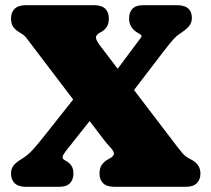

<svg xmlns="http://www.w3.org/2000/svg" viewBox="-20 -720 812 740"><path d="M659 -160Q673.5 -141 681.2 -131.8Q689 -122.5 696.2 -117.2Q703.5 -112 716 -105.5Q733 -97 742.8 -83.5Q752.5 -70 752.5 -51Q752.5 -27.5 738.5 -13.8Q724.5 0 695 0H421Q391.5 0 377.5 -13.8Q363.5 -27.5 363.5 -51Q363.5 -72.5 372.8 -85.5Q382 -98.5 400.5 -108Q420.5 -118.5 419 -129Q417.5 -139.5 405 -152.5Q392.5 -165.5 379 -183L325.5 -253.5L241 -147Q223 -124.5 221.5 -116.5Q220 -108.5 228 -103.5L234 -100Q248.5 -92 255.8 -80.5Q263 -69 263 -51Q263 -28 249.8 -14Q236.5 0 208.5 0H80Q50.5 0 36.5 -13.8Q22.5 -27.5 22.5 -51Q22.5 -68.5 31 -80.5Q39.5 -92.5 61.5 -106Q88 -122 107.2 -143.8Q126.5 -165.5 146 -190L262 -336.5L99 -551Q88 -565.5 80.8 -575Q73.5 -584.5 57 -594Q38 -605.5 30.2 -617.5Q22.5 -629.5 22.5 -649Q22.5 -672.5 36.5 -686.2Q50.5 -700 80 -700H342Q372 -700 385.8 -686.2Q399.5 -672.5 399.5 -649Q399.5 -629 391.8 -617Q384 -605 372 -598L364 -593.5Q350 -585.5 349.8 -575.5Q349.5 -565.5 366.5 -543L433.5 -455L508.5 -555.5Q518.5 -569 523.8 -576Q529 -583 518 -589.5L507 -596Q494.5 -603.5 486 -616.8Q477.5 -630 477.5 -649Q477.5 -672.5 490.5 -686.2Q503.5 -700 532 -700H662Q719.5 -700 719.5 -650.5Q719.5 -631 706.8 -617.2Q694 -603.5 671.5 -589Q660.5 -582 648.5 -568.8Q636.5 -555.5 609 -520L496.5 -373Z"/></svg>

Font: Fraunces 9pt S100 Black
Style: Regular
Weight: 900
Version: Version 1.000; ttfautohint (v1.8.3)